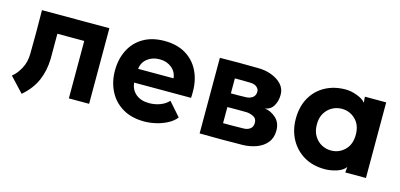

<svg xmlns="http://www.w3.org/2000/svg" viewBox="-54 -794 2401 1153"><g transform="rotate(15 1146.5 -217.5)"><path d="M223 -357Q223 -318 223 -276.5Q223 -235 223 -200Q221 -126 194.5 -65Q168 -4 109 47L24 -44Q52 -65 74.5 -106.5Q97 -148 97 -200Q99 -335 97 -470H516V0H390V-357Z M983 -144 1057 -60Q1039 -36 1006.5 -18.5Q974 -1 936 8Q898 17 862 17Q783 17 727.5 -16Q672 -49 643 -106Q614 -163 614 -233Q614 -305 642.5 -361.5Q671 -418 725.5 -450Q780 -482 857 -482Q934 -482 988 -450Q1042 -418 1070.5 -361.5Q1099 -305 1099 -233Q1099 -221 1099 -212.5Q1099 -204 1098 -193H744Q749 -148 780.5 -122.5Q812 -97 862 -97Q898 -97 930 -109Q962 -121 983 -144ZM746 -279H966Q962 -319 931.5 -343.5Q901 -368 857 -368Q812 -368 781 -343.5Q750 -319 746 -279Z M1203 0V-470Q1265 -471 1320.5 -471Q1376 -471 1439 -470Q1486 -470 1525.5 -455Q1565 -440 1589 -413.5Q1613 -387 1613 -350Q1613 -311 1595.5 -281Q1578 -251 1542 -246Q1580 -242 1612 -213.5Q1644 -185 1644 -135Q1644 -90 1619.5 -60Q1595 -30 1555 -15.5Q1515 -1 1470 0Q1400 1 1336.5 1Q1273 1 1203 0ZM1322 -281Q1348 -281 1367 -281Q1386 -281 1412 -282Q1438 -282 1455.5 -294.5Q1473 -307 1473 -332Q1473 -348 1458.5 -360.5Q1444 -373 1416 -373Q1389 -374 1369 -374Q1349 -374 1322 -374ZM1323 -96Q1358 -96 1387.5 -96Q1417 -96 1450 -97Q1473 -97 1490 -109Q1507 -121 1507 -147Q1507 -174 1485.5 -184.5Q1464 -195 1443 -196Q1411 -196 1383.5 -196.5Q1356 -197 1323 -196Z M1983 -482Q2017 -482 2055 -467.5Q2093 -453 2108 -433L2105 -461V-470H2237V0H2109V-5L2112 -35Q2096 -12 2058.5 0.5Q2021 13 1983 13Q1908 13 1853 -20Q1798 -53 1768 -109Q1738 -165 1738 -235Q1738 -311 1769.5 -366.5Q1801 -422 1856.5 -452Q1912 -482 1983 -482ZM1991 -105Q2040 -105 2075.5 -139.5Q2111 -174 2111 -235Q2111 -295 2075.5 -329.5Q2040 -364 1991 -364Q1959 -364 1931.5 -349Q1904 -334 1886.5 -305.5Q1869 -277 1869 -235Q1869 -193 1886.5 -164Q1904 -135 1931.5 -120Q1959 -105 1991 -105Z"/></g></svg>

Font: Kreadon
Style: Bold
Weight: 700
Designer: Reiya WATANABE
Foundry: StudioGnu
Version: Version 1.003; ttfautohint (v1.8.4.7-5d5b);gftools[0.9.32]